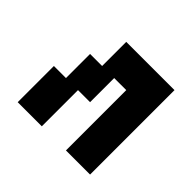

<svg xmlns="http://www.w3.org/2000/svg" viewBox="-142 -793 977 977"><g transform="rotate(45 347.0 -304.0)"><path d="M260.4 0H86.8V-260.4H173.6V-434H260.4V-607.6H607.6V0H434V-434H347.2V-260.4H260.4Z"/></g></svg>

Font: 8-bit Operator+ 8
Style: Bold
Weight: 700
Designer: GrandChaos9000
Version: Version 1.3.0 - August 1, 2014